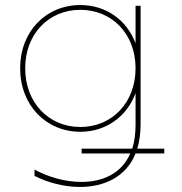

<svg xmlns="http://www.w3.org/2000/svg" viewBox="-20 -540 724 762"><path d="M304 69H497C462 150 386 182 303 182C239 182 172 163 117 133V158C170 185 235 202 297 202C391 202 480 164 518 69H632V50H525C533 22 538 -9 538 -46V-517H518V-368C484 -460 401 -520 299 -520C163 -520 60 -416 60 -269C60 -122 163 -17 299 -17C401 -17 484 -78 518 -170V-43C518 -7 513 24 505 50H304ZM299 -36C173 -36 80 -133 80 -269C80 -405 173 -501 299 -501C424 -501 518 -406 518 -269C518 -132 424 -36 299 -36Z"/></svg>

Font: Chess Sans Thin
Style: Regular
Weight: 100
Designer: Wolf Bōese
Foundry: Wolf Bōese
Version: Version 7.223;Glyphs 3.3 (3306)